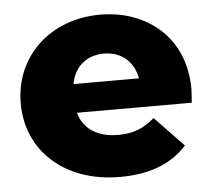

<svg xmlns="http://www.w3.org/2000/svg" viewBox="-45 -600 739 658"><g transform="rotate(-5 324.5 -271.0)"><path d="M211 -322C221 -381 264 -417 324 -417C383 -417 426 -380 436 -322ZM343 9C445 9 521 -21 573 -79L474 -182C437 -150 402 -135 348 -135C278 -135 229 -167 214 -223H609C610 -238 612 -256 612 -270C612 -448 482 -551 322 -551C152 -551 25 -435 25 -271C25 -110 150 9 343 9Z"/></g></svg>

Font: Montserrat-Alt1 ExtBd
Style: Regular
Weight: 800
Designer: Differentunic
Foundry: Differentunic
Version: Version 7.222